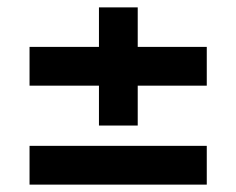

<svg xmlns="http://www.w3.org/2000/svg" viewBox="-20 -560 640 520"><path d="M248 -220V-328H60V-433H248V-540H353V-433H540V-328H353V-220ZM60 -60V-165H540V-60Z"/></svg>

Font: Vela Sans ExtBd
Style: Regular
Weight: 800
Designer: Principal design: Mikhail Sharanda - project Manrope.
Design modification: Ravid Balaliev
Foundry: Mikhail Sharanda
Version: Version 1.001